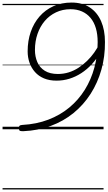

<svg xmlns="http://www.w3.org/2000/svg" viewBox="-20 -1010 840 1500"><path d="M539 -990Q624 -990 682 -951.5Q740 -913 770 -844Q800 -775 800 -682Q801 -568 772 -465.5Q743 -363 688 -277Q633 -191 554.5 -127Q476 -63 377 -26.5Q278 10 161 15Q145 15 137 12.5Q129 10 128 -5Q127 -23 133 -28Q139 -33 154 -34Q265 -40 357 -75Q449 -110 521 -169.5Q593 -229 642.5 -308.5Q692 -388 717.5 -482.5Q743 -577 743 -681Q743 -742 729 -789.5Q715 -837 687.5 -870Q660 -903 620.5 -920.5Q581 -938 531 -938Q469 -938 417.5 -913.5Q366 -889 329.5 -846Q293 -803 273 -745Q253 -687 253 -620Q253 -568 271.5 -525Q290 -482 330 -457Q370 -432 432 -432Q476 -432 516.5 -444.5Q557 -457 593 -480.5Q629 -504 660 -534Q691 -564 715.5 -598.5Q740 -633 757 -668L763 -597Q733 -547 696 -507Q659 -467 615 -438.5Q571 -410 522.5 -395Q474 -380 422 -380Q366 -380 324 -397.5Q282 -415 253.5 -447Q225 -479 210.5 -520.5Q196 -562 196 -609Q196 -691 220 -760.5Q244 -830 289 -881.5Q334 -933 397 -961.5Q460 -990 539 -990ZM0 460H789V470H0ZM0 -20H789V0H0ZM0 -505H789V-500H0ZM0 -980H789V-970H0Z"/></svg>

Font: Playwrite NO Guides
Style: Regular
Weight: 400
Designer: Veronika Burian, José Scaglione
Foundry: TypeTogether
Version: Version 1.003